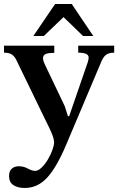

<svg xmlns="http://www.w3.org/2000/svg" viewBox="-38 -700 588 955"><path d="M85 235Q51 235 29 221Q7 207 7 175Q7 151 20.5 139Q34 127 55 127Q80 127 100.5 138.5Q121 150 137 150Q152 150 169 133.5Q186 117 200 93.5Q214 70 222.5 46.5Q231 23 231 8Q231 -11 216.5 -43.5Q202 -76 187 -105L43 -402Q35 -419 21.5 -428.5Q8 -438 -18 -438V-473H232V-437Q199 -437 187.5 -430.5Q176 -424 176 -411Q176 -401 180.5 -390Q185 -379 191 -367L284 -172L300 -122H306L399 -392Q403 -406 403 -413Q403 -427 389 -432.5Q375 -438 351 -438V-473H530V-438Q501 -438 487 -425.5Q473 -413 462 -384L292 18Q245 130 197.5 182.5Q150 235 85 235ZM180 -521H128L236 -680H319L426 -521H375L278 -615Z"/></svg>

Font: STIX Two Text SemiBold
Style: Regular
Weight: 600
Designer: Ross Mills, John Hudson & Paul Hanslow, Tiro Typeworks Ltd; with prior portions MicroPress Inc., and Coen Hoffman.
Foundry: Tiro Typeworks Ltd
Version: Version 2.13 b171